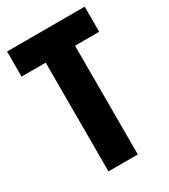

<svg xmlns="http://www.w3.org/2000/svg" viewBox="-173 -777 758 861"><g transform="rotate(-30 206.0 -346.5)"><path d="M130 -693H282V0H130ZM5 -693H407V-563H5Z"/></g></svg>

Font: Khand Variable Light
Style: Regular
Weight: 300
Designer: Satya Rajpurohit
Foundry: Indian Type Foundry
Version: Version 3.000